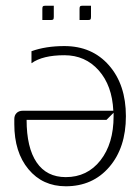

<svg xmlns="http://www.w3.org/2000/svg" viewBox="-20 -646 490 671"><path d="M258 -576V-615Q258 -622 260 -624Q262 -626 269 -626H298V-587Q298 -580 296 -578Q294 -576 287 -576ZM128 -576V-615Q128 -622 130 -624Q132 -626 139 -626H168V-587Q168 -580 166 -578Q164 -576 157 -576ZM377 -252 352 -227H73Q73 -130 108 -78.5Q143 -27 210 -27Q285 -27 331 -85.5Q377 -144 377 -240Q377 -246 377 -252ZM376 -259Q372 -347 325 -400Q278 -453 205 -453Q129 -453 90 -425V-467Q140 -485 205 -485Q302 -485 361 -417.5Q420 -350 420 -240Q420 -130 362 -62.5Q304 5 210 5Q129 5 79.5 -54.5Q30 -114 30 -212V-230Q30 -243 38 -251Q46 -259 60 -259Z"/></svg>

Font: Glametrix
Style: Light
Weight: 300
Designer: gluk
Foundry: gluk
Version: Version 0.40